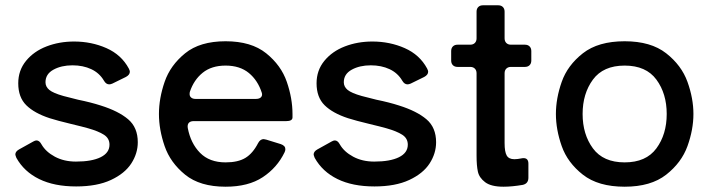

<svg xmlns="http://www.w3.org/2000/svg" viewBox="-20 -693 2690 726"><path d="M42 -96Q38 -106 38 -109Q38 -120 52 -128L106 -158Q113 -162 118 -162Q129 -162 137 -147Q153 -119 187.5 -100.5Q222 -82 267 -82Q327 -82 360.5 -98.5Q394 -115 394 -146Q394 -170 373 -183.5Q352 -197 313 -208Q292 -214 250 -224Q196 -237 168 -246Q110 -265 79.5 -295Q49 -325 49 -378Q49 -427 78.5 -463Q108 -499 156 -517.5Q204 -536 260 -536Q326 -536 382.5 -511Q439 -486 467 -434Q471 -426 471 -422Q471 -410 456 -402L405 -377Q398 -374 393 -374Q381 -374 373 -388Q356 -417 325 -431.5Q294 -446 254 -446Q212 -446 182 -429.5Q152 -413 152 -382Q152 -365 166.5 -353Q181 -341 220 -330L275 -316Q324 -306 361 -294Q428 -273 464.5 -242Q501 -211 501 -155Q501 -113 476.5 -75Q452 -37 399.5 -12.5Q347 12 268 12Q185 12 128 -16Q71 -44 42 -96Z M1062 -235H712Q700 -235 694 -228.5Q688 -222 690 -209Q701 -151 736.5 -115Q772 -79 833 -79Q880 -79 908 -96Q936 -113 956 -152Q964 -167 977 -167Q979 -167 987 -165L1042 -148Q1059 -142 1059 -129Q1059 -123 1056 -117Q1028 -59 973.5 -23Q919 13 833 13Q736 13 680 -32.5Q624 -78 602.5 -140.5Q581 -203 581 -262Q581 -321 602.5 -383.5Q624 -446 680 -491.5Q736 -537 833 -537Q930 -537 986.5 -491.5Q1043 -446 1064.5 -383.5Q1086 -321 1086 -262V-249Q1086 -235 1062 -235ZM698 -346Q697 -343 697 -337Q697 -329 703 -324Q709 -319 719 -319H948Q961 -319 967 -325.5Q973 -332 970 -342Q955 -389 921 -417Q887 -445 833 -445Q780 -445 746.5 -418Q713 -391 698 -346Z M1170 -96Q1166 -106 1166 -109Q1166 -120 1180 -128L1234 -158Q1241 -162 1246 -162Q1257 -162 1265 -147Q1281 -119 1315.5 -100.5Q1350 -82 1395 -82Q1455 -82 1488.5 -98.5Q1522 -115 1522 -146Q1522 -170 1501 -183.5Q1480 -197 1441 -208Q1420 -214 1378 -224Q1324 -237 1296 -246Q1238 -265 1207.5 -295Q1177 -325 1177 -378Q1177 -427 1206.5 -463Q1236 -499 1284 -517.5Q1332 -536 1388 -536Q1454 -536 1510.5 -511Q1567 -486 1595 -434Q1599 -426 1599 -422Q1599 -410 1584 -402L1533 -377Q1526 -374 1521 -374Q1509 -374 1501 -388Q1484 -417 1453 -431.5Q1422 -446 1382 -446Q1340 -446 1310 -429.5Q1280 -413 1280 -382Q1280 -365 1294.5 -353Q1309 -341 1348 -330L1403 -316Q1452 -306 1489 -294Q1556 -273 1592.5 -242Q1629 -211 1629 -155Q1629 -113 1604.5 -75Q1580 -37 1527.5 -12.5Q1475 12 1396 12Q1313 12 1256 -16Q1199 -44 1170 -96Z M1989 -500V-464Q1989 -453 1982.5 -446.5Q1976 -440 1965 -440H1912Q1901 -440 1894.5 -433.5Q1888 -427 1888 -416V-152Q1888 -119 1896 -105Q1904 -91 1925 -91Q1936 -91 1951 -94Q1954 -95 1960 -95Q1978 -95 1978 -74V-21Q1978 1 1957 6Q1916 13 1884 13Q1837 13 1814.5 -4Q1792 -21 1787 -44Q1782 -67 1782 -104V-416Q1782 -427 1775.5 -433.5Q1769 -440 1758 -440H1710Q1699 -440 1692.5 -446.5Q1686 -453 1686 -464V-500Q1686 -511 1692.5 -517.5Q1699 -524 1710 -524H1758Q1769 -524 1775.5 -530.5Q1782 -537 1782 -548V-649Q1782 -660 1788.5 -666.5Q1795 -673 1806 -673H1864Q1875 -673 1881.5 -666.5Q1888 -660 1888 -649V-548Q1888 -537 1894.5 -530.5Q1901 -524 1912 -524H1965Q1976 -524 1982.5 -517.5Q1989 -511 1989 -500Z M2082 -262Q2082 -321 2104 -383.5Q2126 -446 2184 -491.5Q2242 -537 2342 -537Q2441 -537 2499 -491.5Q2557 -446 2579.5 -383.5Q2602 -321 2602 -262Q2602 -203 2579.5 -140.5Q2557 -78 2499 -32.5Q2441 13 2342 13Q2242 13 2184 -32.5Q2126 -78 2104 -140.5Q2082 -203 2082 -262ZM2501 -262Q2501 -339 2462 -392Q2423 -445 2342 -445Q2261 -445 2222 -392Q2183 -339 2183 -262Q2183 -185 2222 -132Q2261 -79 2342 -79Q2423 -79 2462 -132Q2501 -185 2501 -262Z"/></svg>

Font: Shippori Gothic B2 Bold
Style: Regular
Weight: 700
Designer: FONTDASU
Foundry: FONTDASU / Google Inc. / but / Adobe
Version: Version 1.130